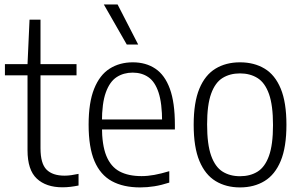

<svg xmlns="http://www.w3.org/2000/svg" viewBox="-20 -828 1346 858"><path d="M259 9Q186 9 144.5 -29.8Q103 -68.5 103 -156.5V-541.5L112 -740H161V-165.5Q161 -97 188 -70Q215 -43 268.5 -43Q283 -43 298.2 -45.2Q313.5 -47.5 331 -51V1Q314 4.5 295.5 6.8Q277 9 259 9ZM2 -491.5V-541.5H322V-491.5Z M606.5 9.5Q531 9.5 479.8 -18.5Q428.5 -46.5 402.2 -108Q376 -169.5 376 -271Q376 -370 400.8 -431.5Q425.5 -493 470 -521.2Q514.5 -549.5 573.5 -549.5Q632 -549.5 674.2 -521.2Q716.5 -493 739 -431.5Q761.5 -370 761.5 -270V-249.5H411V-294H718L704.5 -282.5Q704.5 -366.5 688.5 -414.8Q672.5 -463 643 -483.2Q613.5 -503.5 573 -503.5Q532.5 -503.5 501.5 -483.5Q470.5 -463.5 453 -415.2Q435.5 -367 435.5 -282.5V-263Q435.5 -180 455.2 -131.5Q475 -83 514.2 -62Q553.5 -41 612.5 -41Q640 -41 670 -46.5Q700 -52 736.5 -63V-12Q701 -0.5 669.2 4.5Q637.5 9.5 606.5 9.5ZM546.5 -629 444 -808H505.5L597.5 -629Z M1052.5 9.5Q990 9.5 943.5 -18.8Q897 -47 871.2 -108.5Q845.5 -170 845.5 -270.5Q845.5 -370.5 871 -431.8Q896.5 -493 943 -521.2Q989.5 -549.5 1052.5 -549.5Q1115.5 -549.5 1162.2 -521.5Q1209 -493.5 1234.5 -432Q1260 -370.5 1260 -270.5Q1260 -170.5 1234.5 -109Q1209 -47.5 1162.2 -19Q1115.5 9.5 1052.5 9.5ZM1052.5 -40.5Q1098 -40.5 1131 -61Q1164 -81.5 1182 -131.5Q1200 -181.5 1200 -269Q1200 -357.5 1182 -408Q1164 -458.5 1130.8 -479.2Q1097.5 -500 1052.5 -500Q1007.5 -500 974.5 -479.5Q941.5 -459 923.5 -409.2Q905.5 -359.5 905.5 -272Q905.5 -183 923.5 -132.5Q941.5 -82 974.5 -61.2Q1007.5 -40.5 1052.5 -40.5Z"/></svg>

Font: Encode Sans SemiCondensed Light
Style: Regular
Weight: 300
Width: 4
Designer: Multiple Designers
Foundry: Impallari Type
Version: Version 3.002